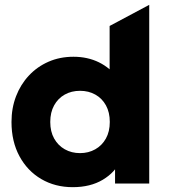

<svg xmlns="http://www.w3.org/2000/svg" viewBox="-20 -760 706 795"><path d="M281.1 15Q208.2 15 150.9 -18.6Q93.5 -52.2 60.6 -113.1Q27.6 -173.9 27.6 -255Q27.6 -312.2 46.4 -361.3Q65.2 -410.4 99.6 -447.1Q133.9 -483.9 180.8 -504.4Q227.8 -525 284.1 -525Q342.6 -525 389.6 -502Q436.5 -479 471.4 -433.2L433.9 -395.8V-652.5L597.9 -740V0H456.4V-132.2L478.9 -95.2Q457 -46.4 405.6 -15.7Q354.1 15 281.1 15ZM311.4 -126Q346.5 -126 374.4 -141.8Q402.4 -157.5 418.5 -186.4Q434.6 -215.2 434.6 -255Q434.6 -294.8 418.7 -323.7Q402.8 -352.6 374.8 -368.3Q346.9 -384 311.4 -384Q275.9 -384 247.9 -368.3Q220 -352.6 204.1 -323.7Q188.1 -294.8 188.1 -255Q188.1 -215.2 204.2 -186.4Q220.4 -157.5 248.3 -141.8Q276.2 -126 311.4 -126Z"/></svg>

Font: Geologica-Sharp
Style: Regular
Weight: 100
Designer: Sindre Bremnes, Frode Helland
Foundry: Monokrom Skriftforlag AS
Version: Version 1.010;gftools[0.9.28]